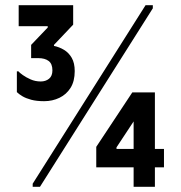

<svg xmlns="http://www.w3.org/2000/svg" viewBox="-20 -720 697 740"><path d="M127 -496H100V-547L164 -614V-619H52V-700H262V-625L188 -547V-543Q208 -539 226.5 -528Q245 -517 256.5 -497Q268 -477 268 -446Q268 -407 252 -381.5Q236 -356 209 -343Q182 -330 150 -330Q121 -330 100.5 -335.5Q80 -341 66.5 -349Q53 -357 45 -365V-445H51Q55 -440 67.5 -431Q80 -422 98 -414Q116 -406 137 -406Q156 -406 169 -416.5Q182 -427 182 -449Q182 -474 167.5 -485Q153 -496 127 -496ZM541 -700H569V-688L134 0H106V-12ZM495 0V-252L429 -152V-146H612V-75H351V-154L490 -364H577V0Z"/></svg>

Font: Phudu
Style: Bold
Weight: 700
Version: Version 1.005;gftools[0.9.23]